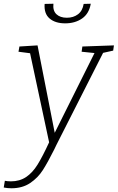

<svg xmlns="http://www.w3.org/2000/svg" viewBox="-71 -771 630 1028"><path d="M539 -528 535 -500 481 -488 232 3 219 30Q185 98 158.5 139.5Q132 181 90.5 209Q49 237 -10 237Q-31 237 -51 233L-45 197Q-39 198 -31.5 199Q-24 200 -13 200Q34 200 68.5 177Q103 154 130 110.5Q157 67 192 -9L90 -486L28 -494L33 -522L130 -528L222 -60L435 -487L366 -494L370 -522ZM168 -750 215 -751Q211 -714 231 -695Q251 -676 287 -676Q322 -676 346.5 -694.5Q371 -713 377 -750L415 -751Q406 -698 368.5 -672Q331 -646 278 -646Q225 -646 194.5 -672Q164 -698 168 -750Z"/></svg>

Font: Bitter Pro Light
Style: Italic
Weight: 300
Italic angle: -9°
Designer: Sol Matas, and Bitter project Authors
Foundry: Sol Matas
Version: Version 1.010